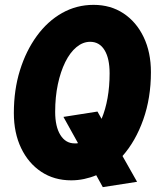

<svg xmlns="http://www.w3.org/2000/svg" viewBox="-20 -731 641 790"><path d="M273 11Q203 11 150 -24Q97 -59 67 -121.5Q37 -184 37 -266Q37 -361 62 -441.5Q87 -522 131.5 -583Q176 -644 235.5 -677.5Q295 -711 365 -711Q435 -711 488 -676Q541 -641 571 -578.5Q601 -516 601 -434Q601 -328 569.5 -239Q538 -150 484 -89L544 17L403 39L376 -10Q352 0 326 5.5Q300 11 273 11ZM287 -141Q291 -141 294.5 -141Q298 -141 301 -142L241 -250L381 -272L398 -242Q414 -280 422.5 -327.5Q431 -375 431 -429Q431 -491 410 -525Q389 -559 351 -559Q321 -559 294.5 -537Q268 -515 248.5 -475.5Q229 -436 218 -384Q207 -332 207 -271Q207 -210 228.5 -175.5Q250 -141 287 -141Z"/></svg>

Font: Red Hat Mono
Style: Italic
Weight: 400
Italic angle: -12°
Monospace: yes
Designer: Pentagram, MCKL
Foundry: MCKL
Version: Version 1.030